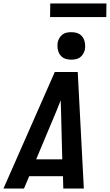

<svg xmlns="http://www.w3.org/2000/svg" viewBox="-39 -1084 632 1104"><path d="M-19 0 276 -670H408L443 0H325L323 -71H129L99 0ZM169 -168H319L312 -447Q312 -462 311 -477Q310 -492 310 -507Q304 -492 298 -477Q292 -462 286 -447ZM371 -741Q359 -741 346.5 -743.5Q334 -746 323.5 -752.5Q313 -759 306 -769Q299 -779 295.5 -791Q292 -803 291.5 -816Q291 -829 293 -842Q296 -854 303 -866Q310 -878 321 -886Q332 -894 345 -896.5Q358 -899 371 -899Q383 -899 395.5 -896.5Q408 -894 418.5 -887.5Q429 -881 436 -871Q443 -861 446.5 -849Q450 -837 450.5 -824Q451 -811 449 -798Q446 -786 439 -774Q432 -762 421 -754Q410 -746 397 -743.5Q384 -741 371 -741ZM572 -986H249L250 -1064H573Z"/></svg>

Font: Lode
Style: Bold Italic
Weight: 700
Italic angle: -11°
Monospace: yes
Designer: Belleve Invis
Foundry: Belleve Invis
Version: Version 29.2.0; ttfautohint (v1.8.3)